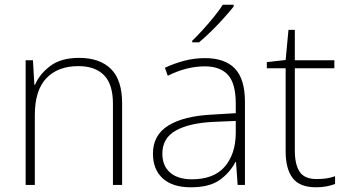

<svg xmlns="http://www.w3.org/2000/svg" viewBox="-20 -786 1471 816"><path d="M316 -540Q404 -540 451.5 -493Q499 -446 499 -347V0H460V-345Q460 -428 422 -466.5Q384 -505 313 -505Q226 -505 177 -453.5Q128 -402 128 -297V0H89V-530H120L126 -426H129Q148 -471 193.5 -505.5Q239 -540 316 -540Z M851 -539Q936 -539 978.5 -494.5Q1021 -450 1021 -353V0H990L983 -98H981Q957 -52 913.5 -21Q870 10 791 10Q713 10 671.5 -28Q630 -66 630 -133Q630 -212 695.5 -252.5Q761 -293 882 -299L982 -305V-345Q982 -431 949 -467.5Q916 -504 850 -504Q773 -504 693 -464L681 -498Q719 -516 762 -527.5Q805 -539 851 -539ZM886 -268Q784 -263 727 -231Q670 -199 670 -133Q670 -81 703 -52.5Q736 -24 795 -24Q889 -24 935 -77.5Q981 -131 982 -219V-272ZM973 -758Q956 -737 931.5 -709.5Q907 -682 879 -654.5Q851 -627 826 -606H797V-613Q818 -633 843 -660.5Q868 -688 890.5 -716Q913 -744 927 -766H973Z M1326 -25Q1349 -25 1368.5 -28Q1388 -31 1404 -37V-4Q1388 2 1368 6Q1348 10 1323 10Q1254 10 1224 -29Q1194 -68 1194 -143V-496H1114V-522L1194 -531L1206 -659H1233V-530H1401V-496H1233V-146Q1233 -87 1253.5 -56Q1274 -25 1326 -25Z"/></svg>

Font: Noto Sans Bengali UI ExtraLight
Style: Regular
Weight: 200
Designer: Jelle Bosma - Monotype Design Team
Foundry: Monotype Imaging Inc.
Version: Version 2.003; ttfautohint (v1.8.4.7-5d5b)